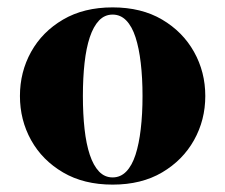

<svg xmlns="http://www.w3.org/2000/svg" viewBox="-20 -490 610 520"><path d="M285 10Q207 10 150.8 -23Q94.5 -56 64.2 -110.5Q34 -165 34 -230Q34 -295 64.2 -349.5Q94.5 -404 150.8 -437Q207 -470 285 -470Q363 -470 419 -437Q475 -404 505.5 -349.5Q536 -295 536 -230Q536 -165 505.5 -110.5Q475 -56 419 -23Q363 10 285 10ZM285 -9.5Q306.5 -9.5 322 -25.5Q337.5 -41.5 347 -70.8Q356.5 -100 361.2 -140.5Q366 -181 366 -230Q366 -279 361.2 -319.5Q356.5 -360 347 -389.2Q337.5 -418.5 322 -434.5Q306.5 -450.5 285 -450.5Q263.5 -450.5 248.2 -434.5Q233 -418.5 223.2 -389.2Q213.5 -360 209 -319.5Q204.5 -279 204.5 -230Q204.5 -181 209 -140.5Q213.5 -100 223.2 -70.8Q233 -41.5 248.2 -25.5Q263.5 -9.5 285 -9.5Z"/></svg>

Font: Bodoni Moda 11pt ExtraBold
Style: Regular
Weight: 800
Designer: Owen Earl
Foundry: indestructible type
Version: Version 2.004